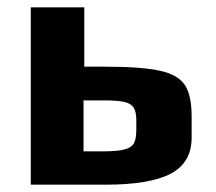

<svg xmlns="http://www.w3.org/2000/svg" viewBox="-20 -504 589 524"><path d="M64 -484H210V-322H266Q367 -322 416.5 -311Q466 -300 484.5 -272Q503 -244 503 -186V-129Q503 -60 446 -30Q389 0 269 0H64ZM262 -91Q302 -91 321 -96.5Q340 -102 346 -114Q352 -126 352 -150V-177Q352 -199 344.5 -210.5Q337 -222 318.5 -226Q300 -230 264 -230H208V-91Z"/></svg>

Font: Play
Style: Bold
Weight: 700
Designer: Jonas Hecksher (Cyrillic expansion: Cyreal)
Foundry: Jonas Hecksher, Playtype, e-types AS
Version: Version 2.101; ttfautohint (v1.5.65-e2d9)